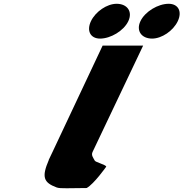

<svg xmlns="http://www.w3.org/2000/svg" viewBox="-20 -994 970 1015"><path d="M596.6 -974C545.6 -974 485.1 -933 460.8 -882C436.6 -831 458.1 -790 509.1 -790C564.9 -790 634 -831 658.3 -882C682.5 -933 652.4 -974 596.6 -974ZM871.6 -974C815.8 -974 746.6 -933 722.4 -882C698.2 -831 728.3 -790 784.1 -790C835.1 -790 895.6 -831 919.8 -882C944.1 -933 922.6 -974 871.6 -974ZM522.5 -753H736.7L469.5 -191C461.2 -173 472.1 -161.8 480.8 -145C485.6 -135.7 538.8 -124 541.7 -113C541.7 -113 477 -21.3 438.1 0C348.4 0 299.2 4.3 279.7 -3C210.2 -28.9 199.1 -57.6 237.9 -148L237.3 -148L246.1 -166.5C250.8 -176.7 255.9 -187.5 261.6 -199L262 -200Z"/></svg>

Font: Hussar
Style: BdSuprExtOblFive
Weight: 700
Foundry: Cannot Into Space Fonts
Version: Version 2.00